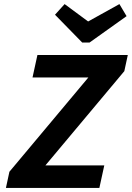

<svg xmlns="http://www.w3.org/2000/svg" viewBox="-20 -919 645 939"><path d="M9 0 26 -79 412 -540H139L163 -650H605L588 -571L202 -110H490L466 0ZM382 -711 249 -847 296 -899 411 -814 564 -899 599 -840 418 -711Z"/></svg>

Font: Sometype Mono
Style: Bold Italic
Weight: 700
Italic angle: -12°
Monospace: yes
Designer: Ryoichi Tsunekawa
Foundry: Dharma Type
Version: Version 1.000; ttfautohint (v1.8.3)